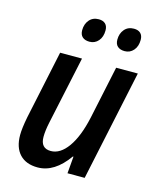

<svg xmlns="http://www.w3.org/2000/svg" viewBox="-113 -819 738 907"><g transform="rotate(15 256.0 -365.5)"><path d="M39 -117Q39 -149 50 -206L121 -541H228L157 -209Q148 -167 148 -137Q148 -81 198 -81Q244 -81 281.5 -133.5Q319 -186 340 -282L395 -541H501L386 0H302L309 -83H306Q240 10 158 10Q101 10 70 -23Q39 -56 39 -117ZM194 -671Q194 -701 211 -721Q228 -741 257 -741Q278 -741 289.5 -730Q301 -719 301 -698Q301 -666 284 -646.5Q267 -627 241 -627Q219 -627 206.5 -638Q194 -649 194 -671ZM366 -671Q366 -701 383 -721Q400 -741 429 -741Q450 -741 461.5 -730Q473 -719 473 -698Q473 -666 456 -646.5Q439 -627 413 -627Q391 -627 378.5 -638Q366 -649 366 -671Z"/></g></svg>

Font: Noto Sans UI NarrowMedium
Style: Italic
Weight: 500
Width: 4
Italic angle: -12°
Designer: Monotype Design Team
Foundry: Monotype Imaging Inc.
Version: Version 1.001